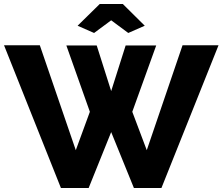

<svg xmlns="http://www.w3.org/2000/svg" viewBox="-26 -935 1107 955"><path d="M527 -834 612 -771 694 -807 585 -915H470L360 -807L442 -771ZM351 -188 172 -710H-6L277 0H415L527 -278L640 0H777L1061 -710H882L704 -188L632 -379L751 -709H599L527 -482L455 -709H304L421 -379Z"/></svg>

Font: RT Raleway ExtraBold
Style: Regular
Weight: 400
Designer: Matt McInerney, Pablo Impallari, Rodrigo Fuenzalida — Edited by Milan Moffatt in April 2016
Foundry: Matt McInerney, Pablo Impallari, Rodrigo Fuenzalida — Edited by Milan Moffatt in April 2016
Version: Version 3.001